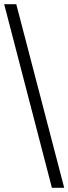

<svg xmlns="http://www.w3.org/2000/svg" viewBox="-20 -780 328 921"><path d="M229 121 0 -760H58L288 121Z"/></svg>

Font: Noto Serif Hebrew
Style: Regular
Weight: 400
Designer: Monotype Design Team
Foundry: Monotype Imaging Inc.
Version: Version 2.003